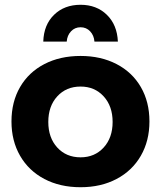

<svg xmlns="http://www.w3.org/2000/svg" viewBox="-20 -777 673 803"><path d="M605 -269Q605 -188 569 -125.5Q533 -63 467.5 -28.5Q402 6 317 6Q231 6 165.5 -28.5Q100 -63 64 -125.5Q28 -188 28 -269Q28 -351 64 -413Q100 -475 165.5 -509Q231 -543 317 -543Q402 -543 467.5 -509Q533 -475 569 -413Q605 -351 605 -269ZM182 -267Q182 -201 219.5 -160Q257 -119 317 -119Q376 -119 413.5 -160Q451 -201 451 -267Q451 -333 413.5 -374Q376 -415 317 -415Q257 -415 219.5 -374Q182 -333 182 -267ZM161 -603Q163 -673 206 -715Q249 -757 317 -757Q384 -757 427 -715Q470 -673 473 -603H375Q373 -629 357 -646Q341 -663 317 -663Q293 -663 277 -646Q261 -629 259 -603Z"/></svg>

Font: Gontserrat SemiBold
Style: Regular
Weight: 600
Designer: Julieta Ulanovsky
Foundry: Julieta Ulanovsky
Version: Version 6.001